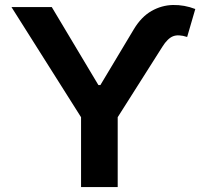

<svg xmlns="http://www.w3.org/2000/svg" viewBox="-20 -756 824 776"><path d="M372.9 -395.7V-412.3H390.4V-395.7ZM26.3 -727.5H189.2L381.7 -405.5L521.2 -638.3Q551.4 -688.3 592.4 -711.6Q633.4 -734.9 679.2 -735.8Q725 -736.7 769.3 -719.6L736.4 -606.6Q701.1 -618.1 679.1 -609.3Q657.1 -600.4 636.4 -567.3L455.7 -282.3V0H307.6V-282.3Z"/></svg>

Font: Adwaita Sans
Style: Regular
Weight: 400
Designer: Rasmus Andersson
Foundry: rsms
Version: Version 4.001;git-9221beed3